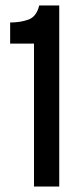

<svg xmlns="http://www.w3.org/2000/svg" viewBox="-20 -680 288 700"><path d="M104 0V-521H17V-598Q54 -598 83.5 -608.5Q113 -619 123 -660H196V0Z"/></svg>

Font: Bricolage Grotesque 96pt
Style: Regular
Weight: 400
Version: Version 1.001;gftools[0.9.33.dev8+g029e19f]